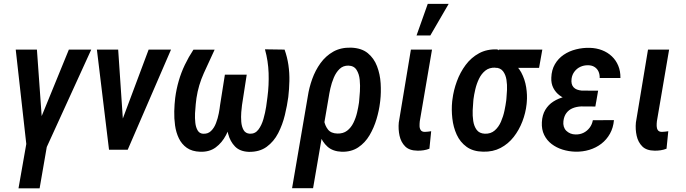

<svg xmlns="http://www.w3.org/2000/svg" viewBox="-20 -790 3622 1013"><path d="M233.4 -52.7 189 203.6H77.6L122.6 -52.7ZM181.6 -132.8 343.3 -528.3H461.4L220.2 0H144ZM174.8 -528.3 204.1 -118.2 192.4 0H122.1L63 -528.3Z M603.5 -99.1 764.2 -528.3H882.3L653.8 0H580.6ZM603.5 -528.3 633.3 -87.4 624.5 0H555.2L491.2 -528.3Z M1377.9 -529.8 1481.4 -528.3Q1495.6 -488.8 1501.7 -446.8Q1507.8 -404.8 1506.8 -362.3Q1505.9 -319.8 1501 -277.8Q1495.1 -233.4 1482.9 -182.9Q1470.7 -132.3 1447.8 -87.6Q1424.8 -43 1387 -15.4Q1349.1 12.2 1292.5 11.2Q1245.6 9.3 1220 -17.1Q1194.3 -43.5 1183.8 -83.5Q1173.3 -123.5 1173.1 -166Q1172.9 -208.5 1176.8 -242.7L1202.1 -396H1281.7L1256.8 -235.4Q1254.9 -222.2 1252.9 -197.8Q1251 -173.3 1252.9 -147.7Q1254.9 -122.1 1265.1 -104Q1275.4 -85.9 1298.3 -84.5Q1326.2 -83.5 1343.3 -106.2Q1360.4 -128.9 1369.9 -162.1Q1379.4 -195.3 1384.3 -227.3Q1389.2 -259.3 1391.1 -277.8Q1399.4 -340.8 1397.2 -404.5Q1395 -468.3 1377.9 -529.8ZM1000.5 -527.8H1112.3Q1083.5 -466.3 1055.2 -403.6Q1026.9 -340.8 1016.6 -272.9Q1015.1 -262.2 1012.7 -240.2Q1010.3 -218.3 1009 -192.4Q1007.8 -166.5 1010.5 -142.3Q1013.2 -118.2 1022.7 -102.1Q1032.2 -85.9 1050.3 -84.5Q1076.2 -82.5 1093 -98.6Q1109.9 -114.7 1119.6 -140.4Q1129.4 -166 1134.3 -191.9Q1139.2 -217.8 1141.1 -235.4L1166.5 -396H1246.6L1221.2 -242.7Q1215.3 -204.6 1204.1 -160.4Q1192.9 -116.2 1172.1 -76.7Q1151.4 -37.1 1118.4 -12.5Q1085.4 12.2 1036.6 10.7Q993.2 9.3 965.8 -10Q938.5 -29.3 923.6 -60.3Q908.7 -91.3 903.6 -128.4Q898.4 -165.5 899.4 -203.1Q900.4 -240.7 904.3 -272.9Q910.2 -318.8 922.9 -362.8Q935.5 -406.7 955.3 -448Q975.1 -489.3 1000.5 -527.8Z M1521 203.1 1604 -281.7Q1610.8 -327.1 1627.2 -373Q1643.6 -418.9 1671.1 -457Q1698.7 -495.1 1738.5 -517.6Q1778.3 -540 1832 -538.6Q1887.2 -536.6 1920.2 -509.8Q1953.1 -482.9 1969.2 -440.7Q1985.4 -398.4 1988.3 -350.6Q1991.2 -302.7 1986.3 -259.3L1984.9 -248Q1980 -207 1966.6 -161.6Q1953.1 -116.2 1929.7 -76.4Q1906.2 -36.6 1870.1 -12.5Q1834 11.7 1783.2 10.7Q1735.8 8.8 1708 -16.1Q1680.2 -41 1666.5 -79.6Q1652.8 -118.2 1648.7 -160.6Q1644.5 -203.1 1644 -239.7Q1650.9 -234.9 1657.5 -230Q1664.1 -225.1 1670.7 -220.5Q1677.2 -215.8 1684.6 -211.4Q1684.6 -185.1 1689.5 -156.2Q1694.3 -127.4 1710.2 -106.9Q1726.1 -86.4 1759.8 -85.4Q1790.5 -84.5 1811.3 -100.3Q1832 -116.2 1844.7 -142.1Q1857.4 -168 1864 -196.3Q1870.6 -224.6 1874 -248.5L1875 -258.8Q1877 -276.9 1878.9 -307.4Q1880.9 -337.9 1877.9 -368.7Q1875 -399.4 1861.3 -421.1Q1847.7 -442.9 1818.4 -443.8Q1790.5 -444.3 1771.7 -426.3Q1752.9 -408.2 1741.2 -380.4Q1729.5 -352.5 1723.1 -323.7Q1716.8 -294.9 1713.9 -274.9L1631.8 203.1Z M2147.9 -528.3H2259.3L2194.8 -150.4Q2193.4 -137.7 2193.6 -125Q2193.8 -112.3 2200 -103.3Q2206.1 -94.2 2221.7 -94.2Q2230.5 -94.2 2238.8 -95.5Q2247.1 -96.7 2254.9 -97.7L2245.6 -5.4Q2230.5 0.5 2214.4 2.9Q2198.2 5.4 2182.1 4.9Q2139.6 4.4 2117.7 -17.6Q2095.7 -39.6 2088.1 -73.5Q2080.6 -107.4 2084 -143.6ZM2177.7 -603 2236.8 -769.5H2347.2L2250.5 -603Z M2365.7 -254.9 2367.2 -266.1Q2373 -313.5 2390.4 -360.8Q2407.7 -408.2 2436.8 -447.3Q2465.8 -486.3 2507.6 -509Q2549.3 -531.7 2604 -529.3Q2617.2 -521.5 2627.7 -509.3Q2638.2 -497.1 2649.7 -484.9Q2661.1 -472.7 2675.3 -464.4Q2710.4 -444.3 2730 -408Q2749.5 -371.6 2756.1 -329.8Q2762.7 -288.1 2759.3 -251.5L2758.3 -240.2Q2753.4 -194.3 2736.1 -149.2Q2718.8 -104 2690.2 -67.4Q2661.6 -30.8 2621.1 -9.5Q2580.6 11.7 2528.8 10.3Q2475.6 9.3 2441.7 -15.4Q2407.7 -40 2389.6 -79.6Q2371.6 -119.1 2366.5 -165.3Q2361.3 -211.4 2365.7 -254.9ZM2478 -266.1 2477.1 -255.4Q2475.1 -236.3 2473.9 -208Q2472.7 -179.7 2476.8 -151.9Q2481 -124 2494.9 -105Q2508.8 -85.9 2538.1 -84.5Q2569.3 -83.5 2590.1 -101.6Q2610.8 -119.6 2623 -147.7Q2635.3 -175.8 2641.6 -206.1Q2647.9 -236.3 2650.9 -259.8L2651.9 -270.5Q2653.8 -288.6 2655 -315.7Q2656.2 -342.8 2652.1 -369.1Q2647.9 -395.5 2634.3 -413.8Q2620.6 -432.1 2592.8 -433.1Q2561.5 -434.1 2540.8 -417.5Q2520 -400.9 2507.3 -374.5Q2494.6 -348.1 2487.8 -319.1Q2481 -290 2478 -266.1ZM2841.3 -528.3 2824.2 -432.1H2594.2L2611.3 -528.3Z M3025.9 -287.1 3131.3 -286.6 3121.1 -228 3046.9 -228.5Q3022 -227.5 3001.7 -219.2Q2981.4 -210.9 2968.5 -193.8Q2955.6 -176.8 2952.6 -150.9Q2950.7 -135.3 2954.6 -122.3Q2958.5 -109.4 2967.5 -100.3Q2976.6 -91.3 2989.3 -85.9Q3002 -80.6 3017.1 -80.6Q3040.5 -80.1 3059.6 -89.8Q3078.6 -99.6 3091.3 -116.7Q3104 -133.8 3107.9 -155.8L3219.2 -156.2Q3215.8 -116.2 3198.2 -84.7Q3180.7 -53.2 3152.8 -31.7Q3125 -10.3 3089.6 0.5Q3054.2 11.2 3015.1 10.3Q2980.5 9.3 2948.2 -0.7Q2916 -10.7 2890.6 -30Q2865.2 -49.3 2851.1 -78.1Q2836.9 -106.9 2838.9 -145Q2840.8 -183.6 2857.2 -210.7Q2873.5 -237.8 2900.1 -254.6Q2926.8 -271.5 2959.2 -279.3Q2991.7 -287.1 3025.9 -287.1ZM3125.5 -252.4 3034.2 -252.9Q3006.8 -253.9 2980.2 -262.5Q2953.6 -271 2932.6 -286.6Q2911.6 -302.2 2899.4 -325.9Q2887.2 -349.6 2888.7 -380.4Q2890.1 -420.9 2907.7 -451.2Q2925.3 -481.4 2954.1 -501Q2982.9 -520.5 3018.8 -529.5Q3054.7 -538.6 3091.8 -537.6Q3127 -536.6 3156.5 -525.1Q3186 -513.7 3208 -492.9Q3230 -472.2 3241.9 -443.4Q3253.9 -414.6 3253.4 -378.4H3144Q3144.5 -397.9 3137.5 -413.1Q3130.4 -428.2 3116.2 -437Q3102.1 -445.8 3081.5 -445.8Q3060.1 -445.8 3041.7 -437.3Q3023.4 -428.7 3011 -412.4Q2998.5 -396 2995.6 -374.5Q2993.7 -359.9 2996.3 -348.6Q2999 -337.4 3006.1 -329.6Q3013.2 -321.8 3023.9 -317.6Q3034.7 -313.5 3048.8 -312L3135.7 -311.5Z M3398.9 -528.3H3510.3L3445.8 -150.4Q3444.3 -137.7 3444.6 -125Q3444.8 -112.3 3450.9 -103.3Q3457 -94.2 3472.7 -94.2Q3481.4 -94.2 3489.7 -95.5Q3498 -96.7 3505.9 -97.7L3496.6 -5.4Q3481.4 0.5 3465.3 2.9Q3449.2 5.4 3433.1 4.9Q3390.6 4.4 3368.7 -17.6Q3346.7 -39.6 3339.1 -73.5Q3331.5 -107.4 3335 -143.6Z"/></svg>

Font: Roboto Condensed Medium
Style: Italic
Weight: 500
Italic angle: -12°
Designer: Christian Robertson
Foundry: Google
Version: Version 3.0; 2020